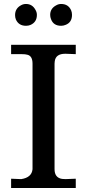

<svg xmlns="http://www.w3.org/2000/svg" viewBox="-20 -948 438 968"><path d="M343 -873Q343 -834 309 -822Q299 -818 288 -818Q249 -818 237 -852Q233 -862 233 -873Q233 -905 263 -921Q275 -928 288 -928Q325 -928 339 -895Q343 -885 343 -873ZM166 -873Q166 -836 133 -822Q123 -818 111 -818Q74 -818 60 -850Q56 -860 56 -872Q56 -906 87 -922Q98 -928 111 -928Q143 -928 159 -898Q166 -886 166 -873ZM362 0H36V-47L86 -45H87Q140 -53 144 -95V-627Q144 -666 118 -672Q108 -675 90 -675H36V-722H362V-675L310 -677H309Q261 -677 256 -639Q255 -633 255 -627V-95Q255 -52 293 -46Q301 -45 311 -45L361 -47H362Z"/></svg>

Font: cwTeXKai
Style: Medium
Weight: 500
Version: Version 1.17